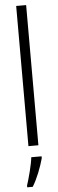

<svg xmlns="http://www.w3.org/2000/svg" viewBox="-64 -788 313 1037"><g transform="rotate(-5 92.5 -269.5)"><path d="M120 0V-760H66V0ZM132 61H76C72 101 52 175 40 211V221H70C96 179 119 119 132 71Z"/></g></svg>

Font: Noto Sans Display Condensed Light
Style: Regular
Weight: 300
Width: 3
Designer: Monotype Design Team
Foundry: Monotype Imaging Inc.
Version: Version 1.900